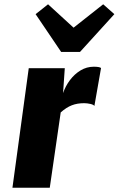

<svg xmlns="http://www.w3.org/2000/svg" viewBox="-20 -875 553 895"><path d="M38 0 114 -557H282L274 -441Q285 -473.5 306 -501.5Q327 -529.5 355.5 -546.8Q384 -564 417 -564Q443.5 -564 451 -558L420 -381Q416.5 -387 401.5 -390.5Q386.5 -394 372 -394Q340 -394 314.8 -384.2Q289.5 -374.5 263 -351L212 0ZM265 -633 146 -809 204 -855 323 -746 461 -855 513 -809 353 -633Z"/></svg>

Font: Merriweather Sans ExtraBold
Style: Italic
Weight: 800
Italic angle: -7.5°
Designer: Eben Sorkin
Foundry: Eben Sorkin
Version: Version 2.001; ttfautohint (v1.8.3)